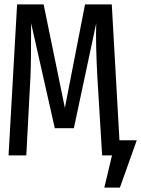

<svg xmlns="http://www.w3.org/2000/svg" viewBox="-20 -709 644 876"><path d="M525 -69H604L527 147H456L491 0H446L424 -360Q416 -514 419 -603L317 -124H230L122 -603Q122 -425 119 -360L100 0H19L58 -689H179L276 -217L368 -689H490Z"/></svg>

Font: Fira Mono
Style: Regular
Weight: 400
Designer: Carrois Corporate & Edenspiekermann AG
Foundry: Carrois Corporate GbR & Edenspiekermann AG
Version: Version 3.206;PS 003.206;hotconv 1.0.70;makeotf.lib2.5.58329